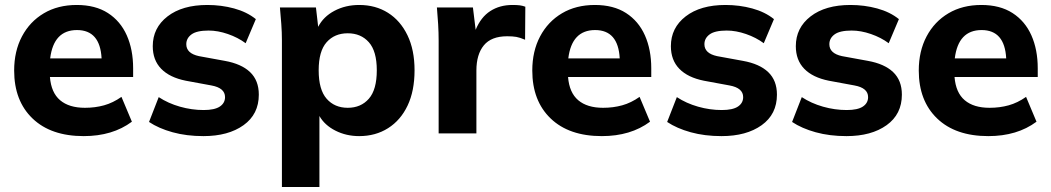

<svg xmlns="http://www.w3.org/2000/svg" viewBox="-20 -537 4232 773"><path d="M317 11Q185 11 111 -60Q37 -131 37 -253Q37 -331 68.5 -390.5Q100 -450 156.5 -483.5Q213 -517 289 -517Q364 -517 414.5 -484.5Q465 -452 490.5 -394.5Q516 -337 516 -262V-227H181Q186 -164 222 -133.5Q258 -103 322 -103Q363 -103 399 -113Q435 -123 469 -147L511 -47Q433 11 317 11ZM290 -416Q196 -416 182 -302H389Q383 -416 290 -416Z M799 11Q731 11 675 -4.5Q619 -20 580 -46L619 -146Q657 -121 704.5 -107.5Q752 -94 800 -94Q844 -94 865 -108Q886 -122 886 -146Q886 -183 831 -193L728 -212Q663 -225 629 -260Q595 -295 595 -351Q595 -425 654.5 -471Q714 -517 815 -517Q871 -517 922.5 -503Q974 -489 1010 -460L969 -363Q938 -386 897.5 -400Q857 -414 820 -414Q772 -414 751 -398.5Q730 -383 730 -359Q730 -322 781 -311L885 -292Q952 -280 987 -246.5Q1022 -213 1022 -156Q1022 -77 960.5 -33Q899 11 799 11Z M1115 216V-375Q1115 -407 1112.5 -440.5Q1110 -474 1107 -507H1252L1261 -429Q1282 -470 1326.5 -493.5Q1371 -517 1426 -517Q1492 -517 1542 -485.5Q1592 -454 1620.5 -395Q1649 -336 1649 -254Q1649 -171 1621 -112Q1593 -53 1542.5 -21Q1492 11 1426 11Q1374 11 1330.5 -11Q1287 -33 1266 -70V216ZM1380 -103Q1433 -103 1465 -139.5Q1497 -176 1497 -254Q1497 -331 1465 -367Q1433 -403 1380 -403Q1327 -403 1295 -367Q1263 -331 1263 -254Q1263 -176 1295 -139.5Q1327 -103 1380 -103Z M1746 0V-373Q1746 -405 1744 -439.5Q1742 -474 1739 -507H1884L1895 -417Q1916 -468 1954 -492.5Q1992 -517 2043 -517Q2062 -517 2073 -515.5Q2084 -514 2095 -510L2094 -377Q2073 -386 2058.5 -388.5Q2044 -391 2022 -391Q1958 -391 1928 -354.5Q1898 -318 1898 -253V0Z M2403 11Q2271 11 2197 -60Q2123 -131 2123 -253Q2123 -331 2154.5 -390.5Q2186 -450 2242.5 -483.5Q2299 -517 2375 -517Q2450 -517 2500.5 -484.5Q2551 -452 2576.5 -394.5Q2602 -337 2602 -262V-227H2267Q2272 -164 2308 -133.5Q2344 -103 2408 -103Q2449 -103 2485 -113Q2521 -123 2555 -147L2597 -47Q2519 11 2403 11ZM2376 -416Q2282 -416 2268 -302H2475Q2469 -416 2376 -416Z M2885 11Q2817 11 2761 -4.5Q2705 -20 2666 -46L2705 -146Q2743 -121 2790.5 -107.5Q2838 -94 2886 -94Q2930 -94 2951 -108Q2972 -122 2972 -146Q2972 -183 2917 -193L2814 -212Q2749 -225 2715 -260Q2681 -295 2681 -351Q2681 -425 2740.5 -471Q2800 -517 2901 -517Q2957 -517 3008.5 -503Q3060 -489 3096 -460L3055 -363Q3024 -386 2983.5 -400Q2943 -414 2906 -414Q2858 -414 2837 -398.5Q2816 -383 2816 -359Q2816 -322 2867 -311L2971 -292Q3038 -280 3073 -246.5Q3108 -213 3108 -156Q3108 -77 3046.5 -33Q2985 11 2885 11Z M3388 11Q3320 11 3264 -4.5Q3208 -20 3169 -46L3208 -146Q3246 -121 3293.5 -107.5Q3341 -94 3389 -94Q3433 -94 3454 -108Q3475 -122 3475 -146Q3475 -183 3420 -193L3317 -212Q3252 -225 3218 -260Q3184 -295 3184 -351Q3184 -425 3243.5 -471Q3303 -517 3404 -517Q3460 -517 3511.5 -503Q3563 -489 3599 -460L3558 -363Q3527 -386 3486.5 -400Q3446 -414 3409 -414Q3361 -414 3340 -398.5Q3319 -383 3319 -359Q3319 -322 3370 -311L3474 -292Q3541 -280 3576 -246.5Q3611 -213 3611 -156Q3611 -77 3549.5 -33Q3488 11 3388 11Z M3959 11Q3827 11 3753 -60Q3679 -131 3679 -253Q3679 -331 3710.5 -390.5Q3742 -450 3798.5 -483.5Q3855 -517 3931 -517Q4006 -517 4056.5 -484.5Q4107 -452 4132.5 -394.5Q4158 -337 4158 -262V-227H3823Q3828 -164 3864 -133.5Q3900 -103 3964 -103Q4005 -103 4041 -113Q4077 -123 4111 -147L4153 -47Q4075 11 3959 11ZM3932 -416Q3838 -416 3824 -302H4031Q4025 -416 3932 -416Z"/></svg>

Font: Mulish ExtraBold
Style: Regular
Weight: 800
Designer: Vernon Adams
Foundry: Vernon Adams
Version: Version 3.603; ttfautohint (v1.8.3)